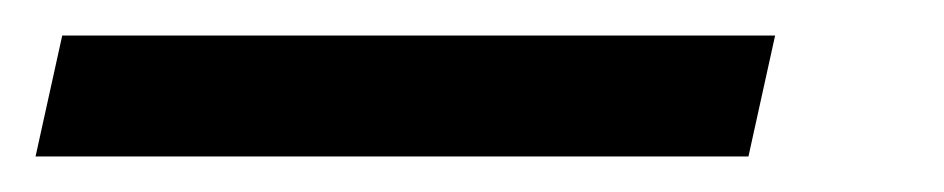

<svg xmlns="http://www.w3.org/2000/svg" viewBox="-111 70 531 108"><path d="M310 158 325 90H-76L-91 158Z"/></svg>

Font: BC Sans
Style: Bold Italic
Weight: 700
Italic angle: -12°
Designer: Monotype Design Team
Province of B.C.
Foundry: Monotype Imaging Inc.
Version: Version 2.000;GOOG;noto-source:20170915:90ef993387c0